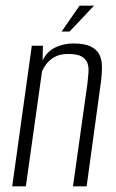

<svg xmlns="http://www.w3.org/2000/svg" viewBox="-20 -656 407 676"><path d="M23 0 92 -495H131L130 -443Q146 -476 176 -489.5Q206 -503 237 -503Q278 -503 300 -492Q322 -481 330.5 -462.5Q339 -444 339 -420.5Q339 -397 336 -372L285 0H237L288 -363Q290 -382 291.5 -400.5Q293 -419 288 -433.5Q283 -448 267.5 -457Q252 -466 220 -466Q191 -466 172.5 -455.5Q154 -445 143.5 -431Q133 -417 128 -405L71 0ZM197 -545 260 -636H311L225 -545Z"/></svg>

Font: Alumni Sans Thin Light
Style: Italic
Weight: 300
Italic angle: -8°
Version: Version 1.016